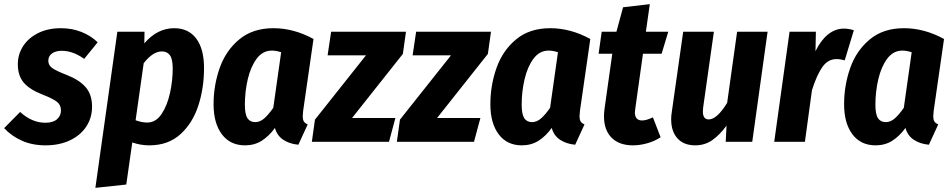

<svg xmlns="http://www.w3.org/2000/svg" viewBox="-43 -684 4590 926"><path d="M428 -480 363 -400Q309 -439 255 -439Q225 -439 207.5 -426Q190 -413 190 -391Q190 -370 208 -356.5Q226 -343 280 -322Q341 -298 371 -262.5Q401 -227 401 -170Q401 -116 373 -73.5Q345 -31 294 -7Q243 17 177 17Q113 17 62.5 -5.5Q12 -28 -23 -66L54 -144Q111 -92 176 -92Q213 -92 232 -109Q251 -126 251 -151Q251 -177 233 -192Q215 -207 162 -228Q100 -252 71.5 -285.5Q43 -319 43 -374Q43 -422 68.5 -461.5Q94 -501 141 -524.5Q188 -548 251 -548Q304 -548 349.5 -530Q395 -512 428 -480Z M523 -531H654L653 -475Q716 -548 797 -548Q866 -548 903.5 -498Q941 -448 941 -356Q941 -259 913.5 -174.5Q886 -90 827 -36.5Q768 17 677 17Q635 17 595 3L566 206L417 222ZM790 -353Q790 -399 776.5 -417.5Q763 -436 738 -436Q694 -436 650 -379L611 -104Q641 -93 667 -93Q709 -93 736.5 -134.5Q764 -176 777 -236Q790 -296 790 -353Z M1469 -496 1419 -149Q1417 -129 1417 -123Q1417 -108 1422 -99Q1427 -90 1441 -84L1396 14Q1353 10 1323 -10Q1293 -30 1283 -67Q1254 -27 1219 -5Q1184 17 1139 17Q1067 17 1027 -36.5Q987 -90 987 -181Q987 -272 1016.5 -356Q1046 -440 1111 -494Q1176 -548 1276 -548Q1374 -548 1469 -496ZM1138 -179Q1138 -133 1150.5 -114Q1163 -95 1188 -95Q1211 -95 1231.5 -113Q1252 -131 1275 -164L1313 -432Q1289 -440 1268 -440Q1224 -440 1195 -401Q1166 -362 1152 -302Q1138 -242 1138 -179Z M1915 -531 1900 -424 1655 -115H1864L1833 0H1461L1476 -107L1722 -417H1537L1554 -531Z M2325 -531 2310 -424 2065 -115H2274L2243 0H1871L1886 -107L2132 -417H1947L1964 -531Z M2804 -496 2754 -149Q2752 -129 2752 -123Q2752 -108 2757 -99Q2762 -90 2776 -84L2731 14Q2688 10 2658 -10Q2628 -30 2618 -67Q2589 -27 2554 -5Q2519 17 2474 17Q2402 17 2362 -36.5Q2322 -90 2322 -181Q2322 -272 2351.5 -356Q2381 -440 2446 -494Q2511 -548 2611 -548Q2709 -548 2804 -496ZM2473 -179Q2473 -133 2485.5 -114Q2498 -95 2523 -95Q2546 -95 2566.5 -113Q2587 -131 2610 -164L2648 -432Q2624 -440 2603 -440Q2559 -440 2530 -401Q2501 -362 2487 -302Q2473 -242 2473 -179Z M3021 -161Q3019 -147 3019 -142Q3019 -103 3054 -103Q3074 -103 3106 -118L3143 -22Q3114 -3 3078.5 7Q3043 17 3010 17Q2943 17 2906.5 -20Q2870 -57 2870 -123Q2870 -141 2873 -162L2910 -425H2844L2859 -531H2930L2962 -649L3091 -664L3072 -531H3180L3148 -425H3058Z M3194 -109Q3194 -126 3197 -144L3252 -531H3400L3348 -164Q3347 -157 3347 -146Q3347 -108 3375 -108Q3415 -108 3464 -188L3512 -531H3659L3585 0H3457L3461 -78Q3428 -33 3392 -8Q3356 17 3310 17Q3255 17 3224.5 -16.5Q3194 -50 3194 -109Z M4075 -538 4031 -393Q4010 -399 3991 -399Q3950 -399 3923 -360.5Q3896 -322 3873 -249L3839 0H3691L3765 -531H3892L3890 -437Q3915 -489 3950 -517.5Q3985 -546 4027 -546Q4051 -546 4075 -538Z M4510 -496 4460 -149Q4458 -129 4458 -123Q4458 -108 4463 -99Q4468 -90 4482 -84L4437 14Q4394 10 4364 -10Q4334 -30 4324 -67Q4295 -27 4260 -5Q4225 17 4180 17Q4108 17 4068 -36.5Q4028 -90 4028 -181Q4028 -272 4057.5 -356Q4087 -440 4152 -494Q4217 -548 4317 -548Q4415 -548 4510 -496ZM4179 -179Q4179 -133 4191.5 -114Q4204 -95 4229 -95Q4252 -95 4272.5 -113Q4293 -131 4316 -164L4354 -432Q4330 -440 4309 -440Q4265 -440 4236 -401Q4207 -362 4193 -302Q4179 -242 4179 -179Z"/></svg>

Font: Fira Sans Condensed
Style: Bold Italic
Weight: 700
Width: 3
Italic angle: -8°
Designer: Carrois Corporate & Edenspiekermann AG
Foundry: Carrois Corporate GbR & Edenspiekermann AG
Version: Version 4.203